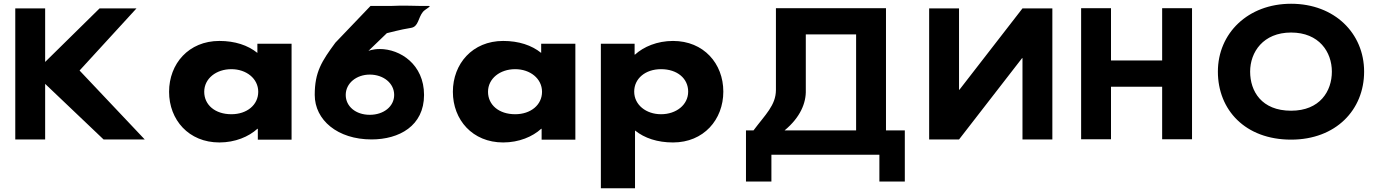

<svg xmlns="http://www.w3.org/2000/svg" viewBox="-20 -747 7378 1027"><path d="M754.3 -0.9 405.6 -369.8 710.1 -702.1H512.6L221.5 -415.7V-702.1H61.7V-0.9H221.5V-298.4L534.2 -0.9Z M884.4 -256C884.4 -106 989.4 15 1153.4 15C1238.1 15 1310.7 -16 1356.7 -58H1359.1V0H1539.6V-513H1356.7V-464C1305.9 -505 1236.9 -528 1153.4 -528C989.4 -528 884.4 -406 884.4 -256ZM1072.4 -256C1072.4 -327 1136.5 -377 1217.6 -377C1297.4 -377 1361.3 -327 1361.3 -256C1361.3 -186 1301.1 -136 1217.6 -136C1130.4 -136 1072.4 -186 1072.4 -256Z M2242.3 -683.7C2253.3 -697.3 2291.8 -715.3 2273.7 -715.2C2196.4 -714.3 2144.5 -719.4 2071 -715.2H1961.9L1774 -518.8C1700.9 -419.4 1663.5 -362.4 1663.5 -239.2C1663.5 -104.9 1785.9 -1.2 1967.1 -1.2C2114.8 -1.2 2248.2 -73.4 2248.2 -239.2C2248.2 -402.4 2120.7 -484.8 2011.3 -484.8C1972.2 -484.8 1950.6 -474.6 1950.6 -474.6L2049.3 -569.6C2074 -574.7 2113.8 -587.4 2178.5 -597.9C2219.1 -604.4 2215.9 -651.4 2242.3 -683.7ZM1829.3 -239.2C1829.3 -302.1 1886.9 -348 1957.8 -348C2030.9 -348 2088.4 -302.1 2088.4 -239.2C2088.4 -178 2032.9 -132.9 1957.8 -132.9C1882.7 -132.9 1829.3 -178 1829.3 -239.2Z M2402.4 -256C2402.4 -106 2507.4 15 2671.4 15C2756.1 15 2828.7 -16 2874.7 -58H2877.1V0H3057.6V-513H2874.7V-464C2823.9 -505 2754.9 -528 2671.4 -528C2507.4 -528 2402.4 -406 2402.4 -256ZM2590.4 -256C2590.4 -327 2654.5 -377 2735.6 -377C2815.4 -377 2879.3 -327 2879.3 -256C2879.3 -186 2819.1 -136 2735.6 -136C2648.4 -136 2590.4 -186 2590.4 -256Z M3849 -257C3849 -407 3744 -528 3580 -528C3495.3 -528 3422.7 -497 3376.7 -455H3374.5V-513H3194V260H3376.7V-49C3427.5 -8 3496.5 15 3580 15C3744 15 3849 -107 3849 -257ZM3661 -257C3661 -186 3596.9 -136 3515.8 -136C3436 -136 3372.3 -186 3372.3 -257C3372.3 -327 3432.3 -377 3515.8 -377C3602.9 -377 3661 -327 3661 -257Z M4290.2 -265.4V-562.9H4559.3V-49.5H4176.7C4260.9 -119.2 4292.4 -196.6 4290.2 -265.4ZM4819.8 -49.5H4719.1V-703.2H4130.4V-265.4C4130 -183.8 4073.4 -133.7 4010.5 -49.5H3970.2V224.2H4106.2V80.5H4683.8V224.2H4819.8Z M5449.2 -436.1H5447.1L5109.8 -0.9H4950V-702.1H5109.8V-266.9H5111.9L5449.2 -702.1H5609V-0.9H5449.2Z M5922.7 -283.2H6196.3V-1.9H6356.1V-703.1H6196.3V-423.5H5922.7V-703.1H5762.9V-1.9H5922.7Z M6494.4 -363.9C6494.4 -159.1 6640.6 -0.1 6886 -0.1C7125.3 -0.1 7276.6 -159.1 7276.6 -363.9C7276.6 -568.8 7118.5 -726.9 6886 -726.9C6655 -726.9 6494.4 -568.8 6494.4 -363.9ZM6666.9 -363.9C6666.9 -468.5 6736.9 -573 6886 -573C7036.2 -573 7104.1 -468.5 7104.1 -363.9C7104.1 -259.4 7040.3 -154.8 6886 -154.8C6727.6 -154.8 6666.9 -259.4 6666.9 -363.9Z"/></svg>

Font: Hussar
Style: BdSuprExt
Weight: 700
Foundry: Cannot Into Space Fonts
Version: Version 2.00